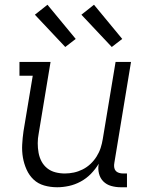

<svg xmlns="http://www.w3.org/2000/svg" viewBox="-20 -781 640 809"><path d="M221 8Q192 8 166 0.5Q140 -7 121.5 -24.5Q103 -42 92 -66.5Q81 -91 76.5 -117.5Q72 -144 73.5 -172Q75 -200 79 -228L118 -462H62V-520H193L143 -218Q139 -198 139 -177.5Q139 -157 142.5 -137.5Q146 -118 155 -101Q164 -84 179 -72Q194 -60 213.5 -55Q233 -50 253 -50Q272 -50 291 -54Q310 -58 328 -67Q346 -76 361 -90Q376 -104 387 -121.5Q398 -139 404 -157.5Q410 -176 413 -195L467 -520H532L462 -96Q460 -86 461 -77Q462 -68 467.5 -61.5Q473 -55 481.5 -52.5Q490 -50 499 -50H515V8H489Q468 8 448.5 2.5Q429 -3 415.5 -16.5Q402 -30 397 -50Q392 -70 396 -91Q382 -68 363 -48.5Q344 -29 320 -16Q296 -3 270.5 2.5Q245 8 221 8ZM451 -583 323 -719 376 -761 495 -617ZM255 -583 127 -719 180 -761 299 -617Z"/></svg>

Font: Iosevka Etoile Light
Style: Italic
Weight: 300
Italic angle: -9°
Designer: Belleve Invis
Foundry: Belleve Invis
Version: Version 22.1.2; ttfautohint (v1.8.4)